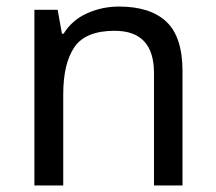

<svg xmlns="http://www.w3.org/2000/svg" viewBox="-20 -566 658 586"><path d="M343 -546Q439 -546 488 -499.5Q537 -453 537 -349V0H450V-343Q450 -472 330 -472Q241 -472 207 -422Q173 -372 173 -278V0H85V-536H156L169 -463H174Q200 -505 246 -525.5Q292 -546 343 -546Z"/></svg>

Font: Noto Sans Shavian
Style: Regular
Weight: 400
Designer: Monotype Design Team
Foundry: Monotype Imaging Inc.
Version: Version 2.001; ttfautohint (v1.8.4.7-5d5b)